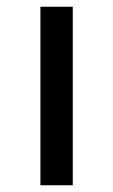

<svg xmlns="http://www.w3.org/2000/svg" viewBox="-20 -550 336 570"><path d="M196 0H100V-530H196Z"/></svg>

Font: Orienta
Style: Regular
Weight: 400
Designer: Eduardo Rodriguez Tunni
Foundry: Eduardo Rodriguez Tunni
Version: Version 1.001